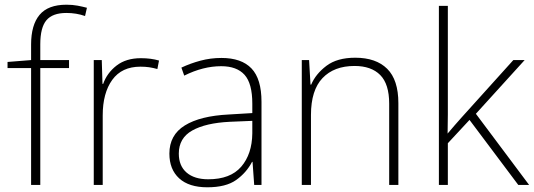

<svg xmlns="http://www.w3.org/2000/svg" viewBox="-20 -785 2266 815"><path d="M273 -496H151V0H112V-496H12V-522L112 -530V-596Q112 -679 148 -722Q184 -765 262 -765Q288 -765 309 -761Q330 -757 349 -752L341 -717Q304 -730 262 -730Q203 -730 177 -699Q151 -668 151 -597V-530H273Z M578 -538Q600 -538 619 -535.5Q638 -533 655 -528L648 -492Q630 -497 613.5 -499.5Q597 -502 576 -502Q497 -502 456.5 -446Q416 -390 416 -295V0H378V-530H412L415 -429H418Q434 -475 474.5 -506.5Q515 -538 578 -538Z M920 -539Q1005 -539 1047.5 -494.5Q1090 -450 1090 -353V0H1059L1052 -98H1050Q1026 -52 982.5 -21Q939 10 860 10Q782 10 740.5 -28Q699 -66 699 -133Q699 -212 764.5 -252.5Q830 -293 951 -299L1051 -305V-345Q1051 -431 1018 -467.5Q985 -504 919 -504Q842 -504 762 -464L750 -498Q788 -516 831 -527.5Q874 -539 920 -539ZM955 -268Q853 -263 796 -231Q739 -199 739 -133Q739 -81 772 -52.5Q805 -24 864 -24Q958 -24 1004 -77.5Q1050 -131 1051 -219V-272Z M1488 -540Q1576 -540 1623.5 -493Q1671 -446 1671 -347V0H1632V-345Q1632 -428 1594 -466.5Q1556 -505 1485 -505Q1398 -505 1349 -453.5Q1300 -402 1300 -297V0H1261V-530H1292L1298 -426H1301Q1320 -471 1365.5 -505.5Q1411 -540 1488 -540Z M1881 -381Q1881 -339 1881 -299.5Q1881 -260 1880 -218Q1895 -236 1909 -252Q1923 -268 1939 -286L2159 -530H2207L2000 -302L2226 0H2180L1973 -276L1881 -177V0H1843V-760H1881Z"/></svg>

Font: Noto Sans Gujarati UI ExtraLight
Style: Regular
Weight: 200
Designer: Jelle Bosma - Monotype Design Team, Universal Thirst
Foundry: Monotype Imaging Inc.
Version: Version 2.106; ttfautohint (v1.8.4.7-5d5b)